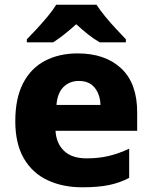

<svg xmlns="http://www.w3.org/2000/svg" viewBox="-20 -786 647 816"><path d="M310 -559Q427 -559 495 -495.5Q563 -432 563 -309V-230H216Q219 -177 252 -145Q285 -113 348 -113Q399 -113 441.5 -123Q484 -133 529 -154V-30Q489 -9 443 0.5Q397 10 329 10Q247 10 182.5 -20Q118 -50 81.5 -112.5Q45 -175 45 -271Q45 -368 78 -432Q111 -496 171 -527.5Q231 -559 310 -559ZM315 -442Q276 -442 250 -416.5Q224 -391 220 -340H407Q406 -383 383 -412.5Q360 -442 315 -442ZM390 -766Q405 -743 427.5 -715.5Q450 -688 474 -662.5Q498 -637 515 -619V-606H404Q378 -621 354 -640Q330 -659 304 -683Q277 -659 254.5 -641Q232 -623 206 -606H94V-619Q113 -638 136.5 -663.5Q160 -689 182.5 -716Q205 -743 219 -766Z"/></svg>

Font: Noto Sans Khmer UI ExtraBold
Style: Regular
Weight: 800
Designer: Danh Hong and the Monotype Design Team
Foundry: Monotype Imaging Inc.
Version: Version 2.002; ttfautohint (v1.8.4.7-5d5b)